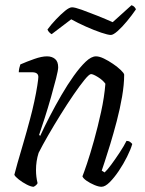

<svg xmlns="http://www.w3.org/2000/svg" viewBox="-20 -716 554 736"><path d="M109 0Q99 0 82.5 -8.5Q66 -17 52 -28Q38 -39 35 -46Q38 -59 47 -90.5Q56 -122 69 -166Q82 -210 95 -259Q104 -292 111.5 -327Q119 -362 123 -388Q127 -414 127 -421Q127 -439 103 -439H52Q52 -446 54 -455Q56 -464 58 -469Q83 -480 111.5 -490Q140 -500 160 -500Q179 -500 191 -490Q203 -480 203 -458Q203 -447 195 -415.5Q187 -384 175.5 -343.5Q164 -303 151.5 -264Q139 -225 130 -199L134 -195Q150 -230 171 -270.5Q192 -311 215.5 -351.5Q239 -392 263 -425.5Q287 -459 308.5 -479.5Q330 -500 348 -500Q361 -500 378.5 -491.5Q396 -483 413.5 -471Q431 -459 443 -447.5Q455 -436 456 -430Q456 -392 448 -345.5Q440 -299 427.5 -251.5Q415 -204 402.5 -163Q390 -122 381 -95Q372 -68 370 -62L381 -55Q391 -64 406.5 -85Q422 -106 438.5 -131Q455 -156 465 -176Q473 -176 478.5 -172Q484 -168 487 -164Q481 -143 467 -115Q453 -87 435.5 -61Q418 -35 400.5 -17.5Q383 0 369 0Q358 0 341.5 -7Q325 -14 312 -23Q299 -32 296 -40Q301 -52 313.5 -89Q326 -126 340.5 -178Q355 -230 367.5 -287Q380 -344 384 -395Q374 -409 355.5 -420.5Q337 -432 329 -432Q322 -432 304 -410Q286 -388 262 -353Q238 -318 212.5 -277Q187 -236 164.5 -197Q142 -158 128 -130Q118 -99 118 -64Q118 -51 119.5 -38.5Q121 -26 124 -14Q123 -11 119 -7Q115 -3 109 0ZM405 -582Q394 -582 367.5 -591Q341 -600 309.5 -614Q278 -628 253 -642L178 -585Q174 -587 169 -592Q164 -597 162 -603Q176 -622 194.5 -641.5Q213 -661 229.5 -674.5Q246 -688 256 -688Q267 -688 293.5 -678.5Q320 -669 352.5 -656Q385 -643 412 -631L484 -696Q491 -694 495.5 -689Q500 -684 501 -680Q486 -658 467 -635Q448 -612 431 -597Q414 -582 405 -582Z"/></svg>

Font: Texturina 72pt 72pt Light
Style: Italic
Weight: 300
Italic angle: -11°
Designer: Guillermo Torres Carreño
Foundry: Omnibus-Type
Version: Version 1.002; ttfautohint (v1.8.3)